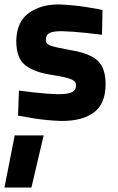

<svg xmlns="http://www.w3.org/2000/svg" viewBox="-37 -531 529 862"><path d="M29 77H159L104 311H-17ZM423 -486Q418 -488 353 -499Q288 -509 229 -511Q148 -512 93 -473Q38 -434 36 -348Q36 -268 78 -237Q120 -205 201 -194Q268 -183 287 -173Q306 -163 304 -147Q305 -128 288 -118Q270 -108 223 -108Q179 -109 116 -116Q54 -123 48 -124L44 -12Q49 -11 112 0Q175 10 236 12Q331 13 383 -25Q436 -63 437 -150Q438 -224 402 -258Q366 -292 280 -306Q213 -318 190 -326Q167 -335 169 -351Q168 -371 182 -381Q197 -391 239 -391Q288 -390 352 -383Q415 -376 421 -375Z"/></svg>

Font: RazerF5
Style: Bold
Weight: 700
Foundry: Razer Inc.
Version: Version 1.000;PS 001.001;hotconv 1.0.56